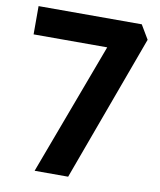

<svg xmlns="http://www.w3.org/2000/svg" viewBox="-83 -798 719 863"><g transform="rotate(10 277.0 -366.0)"><path d="M23 -603V-732H494L532 -668L287 0H134L359 -603Z"/></g></svg>

Font: Mina
Style: Bold
Weight: 700
Version: Version 1.000